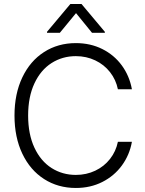

<svg xmlns="http://www.w3.org/2000/svg" viewBox="-20 -933 729 963"><path d="M360.4 -651.4Q293 -651.4 238.5 -616.7Q184.1 -582 152.6 -514.6Q121.1 -447.3 121.1 -353.5Q121.1 -259.8 152.6 -192.4Q184.1 -125 238.5 -90.3Q293 -55.7 360.4 -55.7Q413.1 -55.7 457.8 -76.9Q502.4 -98.1 532 -136Q561.5 -173.8 571.3 -221.7H641.6Q629.9 -155.8 591.3 -103Q552.7 -50.3 493.2 -20.3Q433.6 9.8 360.4 9.8Q271 9.8 201.2 -34.9Q131.3 -79.6 92 -162.1Q52.7 -244.6 52.7 -353.5Q52.7 -462.4 92 -544.9Q131.3 -627.4 201.2 -672.1Q271 -716.8 360.4 -716.8Q433.6 -716.8 493.2 -687Q552.7 -657.2 591.1 -604.7Q629.4 -552.2 641.6 -485.4H571.3Q561.5 -533.2 532 -571Q502.4 -608.9 457.8 -630.1Q413.1 -651.4 360.4 -651.4ZM361.3 -867.2 280.3 -768.6H215.8V-773.4L333 -913.1H388.7L505.9 -773.4V-768.6H441.4Z"/></svg>

Font: Pretendard JP Light
Style: Regular
Weight: 300
Designer: Base glyphs from Inter by Rasmus Andersson; Hangeul glyphs from Noto Sans CJK(Source Han Sans) by Jang Soo-young and Kan
Foundry: Kil Hyung-jin
Version: Version 1.309